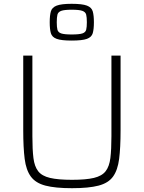

<svg xmlns="http://www.w3.org/2000/svg" viewBox="-20 -980 755 1008"><path d="M358 8Q270 8 218.5 -5.5Q167 -19 142 -53Q117 -87 109.5 -146Q102 -205 102 -296V-688H150V-265Q150 -195 155.5 -150.5Q161 -106 180.5 -81Q200 -56 242.5 -46Q285 -36 358 -36Q431 -36 473 -46Q515 -56 534.5 -81Q554 -106 559.5 -150.5Q565 -195 565 -265V-688H613V-296Q613 -205 605.5 -146Q598 -87 573.5 -53Q549 -19 497.5 -5.5Q446 8 358 8ZM356 -767Q302 -767 277.5 -776Q253 -785 247 -806Q241 -827 241 -863Q241 -899 247 -920Q253 -941 277.5 -950.5Q302 -960 356 -960Q412 -960 436.5 -950.5Q461 -941 467 -920Q473 -899 473 -863Q473 -827 467 -806Q461 -785 436.5 -776Q412 -767 356 -767ZM356 -799Q396 -799 412.5 -804.5Q429 -810 432.5 -824Q436 -838 436 -863Q436 -889 432.5 -903Q429 -917 412.5 -923Q396 -929 356 -929Q318 -929 301.5 -923Q285 -917 281.5 -903Q278 -889 278 -863Q278 -838 281.5 -824Q285 -810 301.5 -804.5Q318 -799 356 -799Z"/></svg>

Font: Saira ExtraLight
Style: Regular
Weight: 200
Designer: Hector Gatti with collaboration of the Omnibus-Type team
Foundry: Omnibus-Type
Version: Version 1.100; ttfautohint (v1.8.3)